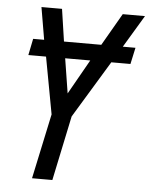

<svg xmlns="http://www.w3.org/2000/svg" viewBox="-52 -757 626 800"><g transform="rotate(5 261.0 -357.0)"><path d="M170 -272 126 -510H52L66 -579H112L89 -714H175L195 -579H351L429 -714H522L441 -579H494L479 -510H399L254 -271L197 0H112ZM311 -510H206L229 -365Z"/></g></svg>

Font: Noto Sans UI Narrow
Style: Italic
Weight: 400
Width: 4
Italic angle: -12°
Designer: Monotype Design Team
Foundry: Monotype Imaging Inc.
Version: Version 1.001